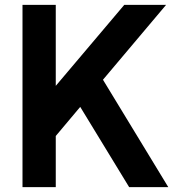

<svg xmlns="http://www.w3.org/2000/svg" viewBox="-20 -765 719 785"><path d="M72 -745H208V-414L488 -745H659L401 -439L668 0H508L308 -328L208 -209V0H72Z"/></svg>

Font: Evergrow Sans
Style: Bold
Weight: 700
Foundry: 10Web
Version: Version 1.000